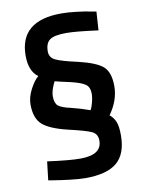

<svg xmlns="http://www.w3.org/2000/svg" viewBox="-90 -705 711 945"><g transform="rotate(-10 265.0 -232.5)"><path d="M455 -621 449 -528Q338 -543 290 -543Q230 -543 207.5 -526.5Q185 -510 185 -469Q185 -439 213 -425Q241 -411 323 -393Q412 -372 445 -343Q478 -314 478 -244Q478 -174 430 -107Q450 -90 459 -67.5Q468 -45 468 -1Q468 92 418 134.5Q368 177 260 177Q230 177 184 171.5Q138 166 108 161L77 156L88 63Q197 78 252 78Q359 78 359 7Q359 -26 333 -39Q307 -52 216 -73Q128 -94 92 -125.5Q56 -157 56 -227Q56 -263 76.5 -302Q97 -341 118 -358Q74 -390 74 -467Q74 -642 283 -642Q314 -642 357 -637Q400 -632 428 -626ZM270 -301Q201 -316 193 -319Q187 -310 179 -287.5Q171 -265 171 -247Q171 -213 187 -199.5Q203 -186 249 -176Q310 -160 342 -148Q348 -156 355 -181.5Q362 -207 362 -228Q362 -259 343 -273.5Q324 -288 270 -301Z"/></g></svg>

Font: TitilliumText22L Rg
Style: Bold
Weight: 700
Designer: Campivisivi
Foundry: Campivisivi
Version: 1.000